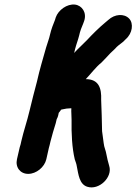

<svg xmlns="http://www.w3.org/2000/svg" viewBox="-20 -710 595 837"><path d="M325 -555C329 -574 336 -592 343 -608L347 -619C359 -655 338 -686 307 -690C272 -694 234 -666 223 -634L220 -624C212 -605 203 -581 198 -559C194 -540 187 -524 181 -503C167 -453 153 -408 141 -354C131 -317 118 -266 109 -228C98 -181 83 -139 73 -95C71 -85 69 -76 66 -68L54 -16C46 19 68 48 103 48C138 48 174 19 182 -16L193 -65C196 -73 197 -82 200 -93C206 -118 215 -147 223 -173L227 -190C230 -196 233 -202 234 -208L236 -218C238 -221 245 -228 246 -232C247 -232 249 -232 251 -233C263 -236 277 -238 289 -238H291C290 -218 292 -213 292 -188C291 -126 294 -66 306 -15C310 -3 313 3 315 16C322 51 326 93 360 104C412 121 472 62 456 13L449 -13C445 -28 443 -47 438 -60C432 -75 431 -98 428 -116L425 -138C424 -179 423 -237 421 -275C423 -325 411 -365 354 -365C376 -388 397 -417 422 -437C434 -450 449 -464 461 -478L481 -497C492 -510 502 -516 517 -528L528 -539C558 -565 563 -608 543 -629C521 -652 480 -649 452 -623L439 -612C423 -598 413 -590 397 -574L377 -554C371 -548 366 -542 359 -535C341 -516 322 -500 303 -479C305 -485 306 -490 307 -495C313 -518 320 -535 325 -555Z"/></svg>

Font: Electronic
Style: SuThkIt
Weight: 900
Version: Version 1.011